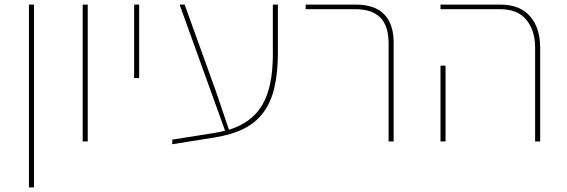

<svg xmlns="http://www.w3.org/2000/svg" viewBox="-20 -616 2470 836"><path d="M106 -596H128V200H106Z M340 -596H362V0H340Z M564 -596H586V-276H564Z M730 -8 913 -37Q925 -39 937 -41.5Q949 -44 960 -47L762 -596H784L921 -216L977 -51Q1077 -82 1122.5 -160Q1168 -238 1168 -378V-596H1190V-388Q1190 -300 1175 -235.5Q1160 -171 1127 -126.5Q1094 -82 1042.5 -56Q991 -30 918 -18L730 12Z M1672 -426Q1672 -504 1635.5 -540Q1599 -576 1528 -576H1311V-596H1529Q1612 -596 1653 -553.5Q1694 -511 1694 -430V0H1672Z M2310 -409Q2310 -483 2272 -529.5Q2234 -576 2158 -576H1898V-596H2158Q2244 -596 2288 -545Q2332 -494 2332 -408V0H2310ZM1898 -330H1920V0H1898Z"/></svg>

Font: IBM Plex Sans Hebrew Thin
Style: Regular
Weight: 100
Designer: Mike Abbink, Paul van der Laan, Pieter van Rosmalen, Yanek Iontef
Foundry: Bold Monday
Version: Version 1.2